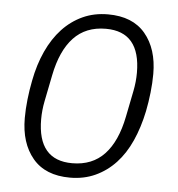

<svg xmlns="http://www.w3.org/2000/svg" viewBox="-44 -566 575 620"><g transform="rotate(5 243.5 -256.0)"><path d="M205 12Q125 12 84 -37Q43 -86 43 -167Q43 -196 46.5 -227.5Q50 -259 56 -289Q66 -342 86 -385.5Q106 -429 134.5 -459.5Q163 -490 200 -507Q237 -524 282 -524Q362 -524 403 -475Q444 -426 444 -345Q444 -316 440.5 -284.5Q437 -253 431 -223Q420 -170 400.5 -126.5Q381 -83 352.5 -52.5Q324 -22 287 -5Q250 12 205 12ZM208 -35Q273 -35 312.5 -77Q352 -119 368 -200L385 -285Q391 -315 391 -344Q391 -477 279 -477Q214 -477 174.5 -435Q135 -393 119 -312L102 -227Q96 -197 96 -168Q96 -35 208 -35Z"/></g></svg>

Font: IBM Plex Sans Cond Light
Style: Italic
Weight: 300
Width: 3
Italic angle: -11°
Designer: Mike Abbink, Paul van der Laan, Pieter van Rosmalen
Foundry: Bold Monday
Version: Version 1.3